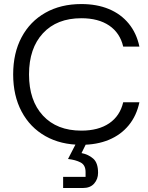

<svg xmlns="http://www.w3.org/2000/svg" viewBox="-20 -705 732 948"><path d="M381.7 10Q280 10 204.2 -32.9Q128.3 -75.8 86.7 -154.2Q45 -232.5 45 -337.5Q45 -443.3 86.7 -521.2Q128.3 -599.2 204.2 -642.1Q280 -685 381.7 -685Q458.3 -685 517.5 -660.4Q576.7 -635.8 615.4 -588.8Q654.2 -541.7 668.3 -475H588.3Q572.5 -542.5 519.2 -578.8Q465.8 -615 381.7 -615Q260.8 -615 192.1 -540.8Q123.3 -466.7 123.3 -337.5Q123.3 -208.3 192.1 -134.2Q260.8 -60 381.7 -60Q465.8 -60 519.2 -96.2Q572.5 -132.5 588.3 -200H668.3Q654.2 -133.3 615.4 -86.2Q576.7 -39.2 517.5 -14.6Q458.3 10 381.7 10ZM291.7 223.3V168.3H402.5V144.2Q402.5 110 377.9 97.1Q353.3 84.2 315.8 80L370 -25H420L382.5 50.8Q416.7 57.5 440.4 78.3Q464.2 99.2 464.2 148.3Q464.2 179.2 445 201.2Q425.8 223.3 389.2 223.3Z"/></svg>

Font: Funnel Display Light Light
Style: Regular
Weight: 300
Version: Version 1.000